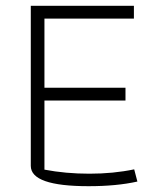

<svg xmlns="http://www.w3.org/2000/svg" viewBox="-20 -632 554 661"><path d="M86 -61V-612H441V-568H133V-330H412V-286H133V-48Q206 -34 288 -34Q370 -34 442 -49L453 -7Q382 9 285 9Q86 9 86 -61Z"/></svg>

Font: Athiti Light
Style: Regular
Weight: 300
Designer: CadsonDemak Team
Foundry: CadsonDemak
Version: Version 1.033